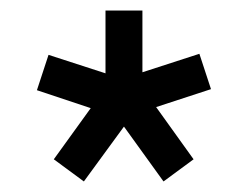

<svg xmlns="http://www.w3.org/2000/svg" viewBox="-20 -730 470 364"><path d="M358 -628 380 -561 276 -527 347 -428 290 -386 215 -490 139 -386 82 -428 152 -525 50 -559 72 -626 180 -591V-710H250V-593Z"/></svg>

Font: Syne
Style: Regular
Weight: 400
Designer: Lucas Descroix
Foundry: Bonjour Monde
Version: Version 2.200